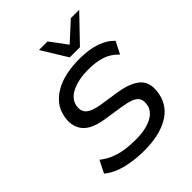

<svg xmlns="http://www.w3.org/2000/svg" viewBox="-256 -1092 1252 1252"><g transform="rotate(-45 370.0 -466.0)"><path d="M343 9Q280 9 224 0Q168 -9 124 -27Q80 -45 49 -71L92 -156Q126 -129 166 -112Q206 -95 252.5 -88Q299 -81 354 -81Q415 -81 459.5 -94Q504 -107 531 -130.5Q558 -154 564 -184Q572 -224 559 -245.5Q546 -267 516 -278.5Q486 -290 440 -297L303 -318Q191 -336 152.5 -390Q114 -444 131 -523Q141 -571 170 -606.5Q199 -642 243 -666.5Q287 -691 343.5 -702.5Q400 -714 465 -714Q552 -714 614.5 -692.5Q677 -671 715 -630L672 -546Q632 -589 580 -606.5Q528 -624 455 -624Q396 -624 349 -611Q302 -598 272.5 -574Q243 -550 236 -516Q226 -469 252 -442.5Q278 -416 351 -404L484 -384Q596 -366 642 -319.5Q688 -273 669 -180Q659 -134 632.5 -98.5Q606 -63 563 -39Q520 -15 465 -3Q410 9 343 9ZM427 -765 319 -941H398L485 -824L613 -941H690L521 -765Z"/></g></svg>

Font: Nunito Sans 7pt SemiExpanded Medium
Style: Italic
Weight: 500
Width: 6
Italic angle: -9°
Designer: Vernon Adams
Foundry: Vernon Adams
Version: Version 3.101;gftools[0.9.27]